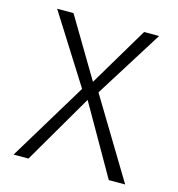

<svg xmlns="http://www.w3.org/2000/svg" viewBox="-105 -797 826 889"><g transform="rotate(15 307.5 -352.5)"><path d="M267.7 -375.9 60 -704.6H138.5L307.7 -420.5L476.9 -704.6H548.7L345.1 -380L574.9 0H496.4L305.6 -333.3L111.3 0H40Z"/></g></svg>

Font: Fira Code Fixed Light
Style: Regular
Weight: 300
Monospace: yes
Designer: Carrois Corporate, Edenspiekermann AG, Nikita Prokopov
Foundry: Carrois Corporate, Edenspiekermann AG, Nikita Prokopov
Version: Version 5.002